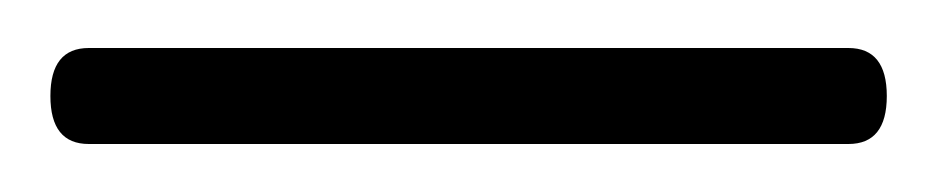

<svg xmlns="http://www.w3.org/2000/svg" viewBox="-20 108 391 80"><path d="M1 148Q1 128 17 128H333.5Q349.5 128 349.5 148Q349.5 168 333.5 168H17Q1 168 1 148Z"/></svg>

Font: Fraunces 144pt Soft
Style: Regular
Weight: 400
Version: Version 1.000;[0bf87f6ff]